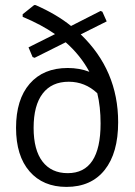

<svg xmlns="http://www.w3.org/2000/svg" viewBox="-20 -726 529 754"><path d="M444 -246C444 -382 395 -497 297 -591L399 -642L382 -680L375 -683L259 -624C221 -654.7 174.7 -682 120 -706H114L69 -670V-660C118.3 -639.3 160.7 -616.7 196 -592L92 -540L108 -502L116 -499L238 -560C276.7 -526 307.7 -487.3 331 -444C305 -454 276.7 -459 246 -459C182 -459 132.2 -438.3 96.5 -397C60.8 -355.7 43 -298 43 -224C43 -150.7 60.7 -93.7 96 -53C131.3 -12.3 179.7 8 241 8C305.7 8 355.7 -14.2 391 -58.5C426.3 -102.8 444 -165.3 444 -246ZM375 -241C375 -111 332 -46 246 -46C203.3 -46 170.3 -61.2 147 -91.5C123.7 -121.8 112 -166 112 -224C112 -282.7 123.8 -327.5 147.5 -358.5C171.2 -389.5 205.3 -405 250 -405C292.7 -405 330 -390 362 -360C370.7 -324.7 375 -285 375 -241Z"/></svg>

Font: Alegreya Sans
Style: Regular
Weight: 400
Designer: Juan Pablo del Peral
Foundry: Huerta Tipografica
Version: Version 1.000;PS 001.000;hotconv 1.0.70;makeotf.lib2.5.58329